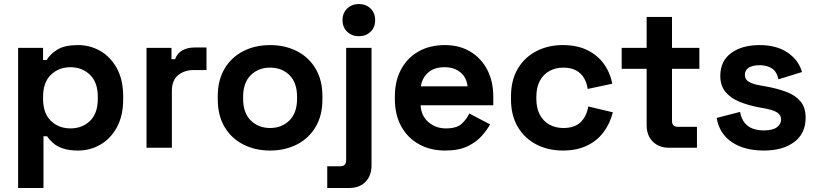

<svg xmlns="http://www.w3.org/2000/svg" viewBox="-20 -734 4063 954"><path d="M196 200H70V-496H194V-436H212Q229 -465 265 -487.5Q301 -510 368 -510Q428 -510 479 -480.5Q530 -451 561 -394Q592 -337 592 -256V-240Q592 -159 561 -102Q530 -45 479 -15.5Q428 14 368 14Q323 14 292.5 3.5Q262 -7 243.5 -23.5Q225 -40 214 -57H196ZM330 -96Q389 -96 427.5 -133.5Q466 -171 466 -243V-253Q466 -325 427 -362.5Q388 -400 330 -400Q272 -400 233 -362.5Q194 -325 194 -253V-243Q194 -171 233 -133.5Q272 -96 330 -96Z M834 0H708V-496H832V-440H850Q861 -470 886.5 -484Q912 -498 946 -498H1006V-386H944Q896 -386 865 -360.5Q834 -335 834 -282Z M1322 14Q1248 14 1189 -16Q1130 -46 1096 -103Q1062 -160 1062 -240V-256Q1062 -336 1096 -393Q1130 -450 1189 -480Q1248 -510 1322 -510Q1396 -510 1455 -480Q1514 -450 1548 -393Q1582 -336 1582 -256V-240Q1582 -160 1548 -103Q1514 -46 1455 -16Q1396 14 1322 14ZM1322 -98Q1380 -98 1418 -135.5Q1456 -173 1456 -243V-253Q1456 -323 1418.5 -360.5Q1381 -398 1322 -398Q1264 -398 1226 -360.5Q1188 -323 1188 -253V-243Q1188 -173 1226 -135.5Q1264 -98 1322 -98Z M1716 200H1606V92H1672Q1700 92 1700 62V-496H1826V88Q1826 139 1796 169.5Q1766 200 1716 200ZM1763 -554Q1729 -554 1705.5 -576Q1682 -598 1682 -634Q1682 -670 1705.5 -692Q1729 -714 1763 -714Q1798 -714 1821 -692Q1844 -670 1844 -634Q1844 -598 1821 -576Q1798 -554 1763 -554Z M2192 14Q2118 14 2061.5 -17.5Q2005 -49 1973.5 -106.5Q1942 -164 1942 -242V-254Q1942 -332 1973 -389.5Q2004 -447 2060 -478.5Q2116 -510 2190 -510Q2263 -510 2317 -477.5Q2371 -445 2401 -387.5Q2431 -330 2431 -254V-211H2070Q2072 -160 2108 -128Q2144 -96 2196 -96Q2249 -96 2274 -119Q2299 -142 2312 -170L2415 -116Q2401 -90 2374.5 -59.5Q2348 -29 2304 -7.5Q2260 14 2192 14ZM2071 -305H2303Q2299 -348 2268.5 -374Q2238 -400 2189 -400Q2138 -400 2108 -374Q2078 -348 2071 -305Z M2776 14Q2704 14 2645.5 -16Q2587 -46 2553 -103Q2519 -160 2519 -241V-255Q2519 -336 2553 -393Q2587 -450 2645.5 -480Q2704 -510 2776 -510Q2847 -510 2898 -485Q2949 -460 2980.5 -416.5Q3012 -373 3022 -318L2900 -292Q2896 -322 2882 -346Q2868 -370 2842.5 -384Q2817 -398 2779 -398Q2741 -398 2710.5 -381.5Q2680 -365 2662.5 -332.5Q2645 -300 2645 -253V-243Q2645 -196 2662.5 -163.5Q2680 -131 2710.5 -114.5Q2741 -98 2779 -98Q2836 -98 2865.5 -127.5Q2895 -157 2903 -205L3025 -176Q3012 -123 2980.5 -79.5Q2949 -36 2898 -11Q2847 14 2776 14Z M3443 0H3303Q3254 0 3223.5 -30.5Q3193 -61 3193 -112V-392H3069V-496H3193V-650H3319V-496H3455V-392H3319V-134Q3319 -104 3347 -104H3443Z M3775 14Q3678 14 3616 -28Q3554 -70 3541 -148L3657 -178Q3664 -143 3680.5 -123Q3697 -103 3721.5 -94.5Q3746 -86 3775 -86Q3819 -86 3840 -101.5Q3861 -117 3861 -140Q3861 -163 3841 -175.5Q3821 -188 3777 -196L3749 -201Q3697 -211 3654 -228.5Q3611 -246 3585 -277Q3559 -308 3559 -357Q3559 -431 3613 -470.5Q3667 -510 3755 -510Q3838 -510 3893 -473Q3948 -436 3965 -376L3848 -340Q3840 -378 3815.5 -394Q3791 -410 3755 -410Q3719 -410 3700 -397.5Q3681 -385 3681 -363Q3681 -339 3701 -327.5Q3721 -316 3755 -310L3783 -305Q3839 -295 3884.5 -278.5Q3930 -262 3956.5 -231.5Q3983 -201 3983 -149Q3983 -71 3926.5 -28.5Q3870 14 3775 14Z"/></svg>

Font: Space Grotesk Variable Light
Style: Regular
Weight: 300
Designer: Florian Karsten
Foundry: Florian Karsten
Version: Version 2.000